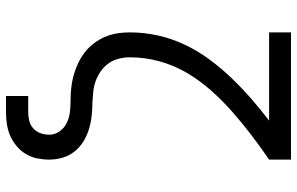

<svg xmlns="http://www.w3.org/2000/svg" viewBox="-195 -580 990 640"><g transform="rotate(90 300.0 -260.0)"><path d="M300 215V141H353Q368 141 382.5 137.5Q397 134 408 124Q419 114 424 100Q429 86 429 71Q429 53 419 38Q409 23 393.5 14.5Q378 6 360.5 3Q343 0 325.5 0Q308 0 290.5 -1Q273 -2 255.5 -5Q238 -8 221 -13.5Q204 -19 188.5 -26.5Q173 -34 158.5 -44.5Q144 -55 132.5 -68Q121 -81 112 -96.5Q103 -112 97.5 -129Q92 -146 90 -163.5Q88 -181 88 -198Q88 -246 98.5 -292.5Q109 -339 129.5 -382Q150 -425 178.5 -463.5Q207 -502 239.5 -536Q272 -570 308 -601.5Q344 -633 382 -662H88V-735H512V-662Q471 -634 431 -603.5Q391 -573 353.5 -540Q316 -507 282.5 -469.5Q249 -432 223.5 -389Q198 -346 184.5 -297Q171 -248 171 -198Q171 -180 175.5 -161.5Q180 -143 190.5 -128Q201 -113 216 -102Q231 -91 248.5 -84.5Q266 -78 284.5 -76Q303 -74 321 -73H322Q344 -73 366.5 -70.5Q389 -68 410.5 -61.5Q432 -55 451.5 -43Q471 -31 485 -13.5Q499 4 505.5 26Q512 48 512 71Q512 91 508 111Q504 131 493.5 148.5Q483 166 467 179.5Q451 193 432.5 201Q414 209 394 212Q374 215 353 215Z"/></g></svg>

Font: R Plex Mono
Style: Regular
Weight: 400
Monospace: yes
Designer: Belleve Invis
Foundry: Belleve Invis
Version: Version 31.8.0